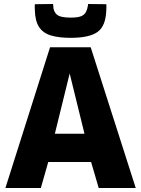

<svg xmlns="http://www.w3.org/2000/svg" viewBox="-20 -939 705 959"><path d="M7 0 230 -703H433L658 0H473L435 -130H221L184 0ZM254 -271H402L328 -572ZM333 -750Q275 -750 235.5 -761.5Q196 -773 175.5 -803.5Q155 -834 154 -891Q153 -903 154 -918L245 -919Q246 -916 246 -910Q246 -883 263 -867Q280 -851 333 -851Q368 -851 385 -858Q402 -865 409 -878.5Q416 -892 419 -910Q420 -913 420 -919L511 -918Q512 -903 511 -891Q509 -810 468 -780Q427 -750 333 -750Z"/></svg>

Font: Georama
Style: Bold
Weight: 700
Designer: Jean-Baptiste Levee
Foundry: Production Type
Version: Version 1.000